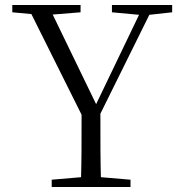

<svg xmlns="http://www.w3.org/2000/svg" viewBox="-20 -745 724 765"><path d="M426 -696 534 -686 363 -330 190 -687 301 -696V-725H29V-696L105 -689L305 -288C305 -166 305 -111 303 -39L186 -29V0H500V-29L382 -39C380 -112 380 -167 380 -292L575 -686L666 -696V-725H426Z"/></svg>

Font: Noto Serif CJK KR Light
Style: Regular
Weight: 300
Designer: Ryoko NISHIZUKA 西塚涼子 (kana & ideographs); Frank Grießhammer (Latin, Greek & Cyrillic); Wenlong ZHANG 张文龙 (bopomofo); San
Foundry: Adobe
Version: Version 2.001;hotconv 1.1.0;makeotfexe 2.6.0